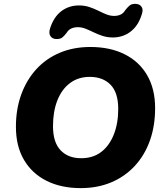

<svg xmlns="http://www.w3.org/2000/svg" viewBox="-20 -958 847 989"><path d="M396 11Q295 11 220 -26.5Q145 -64 103.5 -134.5Q62 -205 62 -305Q62 -396 89.5 -471.5Q117 -547 167.5 -602Q218 -657 288.5 -686.5Q359 -716 445 -716Q547 -716 622 -678.5Q697 -641 738 -570.5Q779 -500 779 -401Q779 -309 752 -233.5Q725 -158 674 -103Q623 -48 552.5 -18.5Q482 11 396 11ZM398 -143Q459 -143 501 -175Q543 -207 566 -264.5Q589 -322 589 -397Q589 -481 549.5 -521.5Q510 -562 442 -562Q383 -562 340.5 -530Q298 -498 275.5 -441Q253 -384 253 -308Q253 -225 292 -184Q331 -143 398 -143ZM268 -757Q249 -758 239.5 -772.5Q230 -787 238 -812Q257 -871 296 -900.5Q335 -930 387 -930Q415 -930 439.5 -922Q464 -914 486 -903Q508 -892 528 -884Q548 -876 568 -876Q586 -876 600.5 -882.5Q615 -889 624 -904Q637 -921 648 -930Q659 -939 680 -938Q700 -937 709.5 -922.5Q719 -908 710 -883Q692 -825 652.5 -795Q613 -765 561 -765Q533 -765 508.5 -773Q484 -781 462.5 -791.5Q441 -802 421 -810Q401 -818 381 -818Q363 -818 348 -811.5Q333 -805 324 -790Q312 -774 301 -765Q290 -756 268 -757Z"/></svg>

Font: Nunito ExtraLight Black
Style: Italic
Weight: 900
Italic angle: -9°
Version: Version 3.602